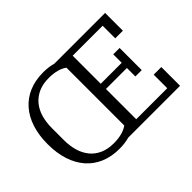

<svg xmlns="http://www.w3.org/2000/svg" viewBox="-135 -990 1282 1282"><g transform="rotate(-45 505.5 -349.0)"><path d="M368 12Q293 12 234 -13Q175 -38 134 -85Q93 -132 71.5 -198.5Q50 -265 50 -349Q50 -433 71.5 -499.5Q93 -566 134 -613Q175 -660 234 -685Q293 -710 368 -710Q420 -710 462 -698H941V-530H869V-649H586V-384H784V-464H844V-255H784V-335H586V-49H879V-177H951V0H462Q420 12 368 12ZM368 -41Q410 -41 443.5 -50Q477 -59 500 -76V-622Q477 -639 443.5 -648Q410 -657 368 -657Q312 -657 270.5 -638.5Q229 -620 201 -586.5Q173 -553 159.5 -507Q146 -461 146 -406V-292Q146 -237 159.5 -191Q173 -145 200.5 -111.5Q228 -78 269.5 -59.5Q311 -41 368 -41Z"/></g></svg>

Font: IBM Plex Serif
Style: Regular
Weight: 400
Designer: Mike Abbink, Paul van der Laan, Pieter van Rosmalen
Foundry: Bold Monday
Version: Version 2.6